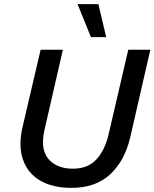

<svg xmlns="http://www.w3.org/2000/svg" viewBox="-20 -901 749 931"><path d="M326 10Q235 10 174.5 -25.5Q114 -61 91 -128Q68 -195 90 -288L177 -660H285L195 -268Q175 -176 215.5 -129.5Q256 -83 334 -83Q406 -83 447.5 -128Q489 -173 507 -251L602 -660H709L611 -233Q584 -120 513.5 -55Q443 10 326 10ZM457 -881 495 -721H421L356 -881Z"/></svg>

Font: Work Sans Medium
Style: Italic
Weight: 500
Italic angle: -13°
Designer: Wei Huang
Foundry: Wei Huang
Version: Version 2.012; ttfautohint (v1.8.3)